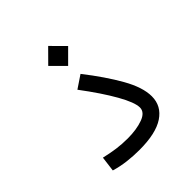

<svg xmlns="http://www.w3.org/2000/svg" viewBox="-186 -822 959 959"><g transform="rotate(-45 293.0 -343.0)"><path d="M255.9 2Q211.9 2 170.2 -3.2Q128.4 -8.3 89.4 -20L99.6 -100.1Q141.6 -90.3 178.2 -85.2Q214.8 -80.1 254.9 -80.1Q317.9 -80.1 362.8 -96.4Q407.7 -112.8 407.7 -146.5Q407.7 -182.6 365.5 -257.3Q323.2 -332 249.5 -430.2L316.4 -475.1Q393.6 -376.5 441.4 -292Q489.3 -207.5 489.3 -144Q489.3 -75.7 430.9 -36.9Q372.6 2 255.9 2ZM300.8 -546.9 230.5 -617.2 300.8 -688 371.1 -617.2Z"/></g></svg>

Font: Cascadia Mono NF SemiLight
Style: Regular
Weight: 350
Monospace: yes
Designer: Aaron Bell
Foundry: Saja Typeworks
Version: Version 2404.023; ttfautohint (v1.8.4)